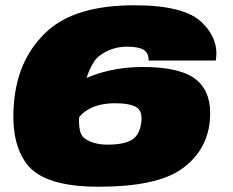

<svg xmlns="http://www.w3.org/2000/svg" viewBox="-20 -701 883 728"><path d="M353.5 7Q574.5 7 669.2 -60.5Q764 -128 775.5 -241.5Q785.5 -346.5 726.5 -396.8Q667.5 -447 522 -447Q389 -447 284.5 -394.2Q180 -341.5 165 -301.5L272.5 -244.5Q287.5 -273 324.8 -291.2Q362 -309.5 417 -309.5Q473 -309.5 498 -294Q523 -278.5 514.5 -230Q507 -184.5 475.8 -168.5Q444.5 -152.5 388.5 -152.5Q333.5 -152.5 300.2 -176.8Q267 -201 287 -315Q311 -454.5 356.8 -489.2Q402.5 -524 461.5 -524Q505 -524 524.5 -512.2Q544 -500.5 543.5 -471.5H798Q812 -551 745.5 -616Q679 -681 489 -681Q267 -681 159.8 -583.5Q52.5 -486 34.5 -327Q16.5 -164 82 -78.5Q147.5 7 353.5 7Z"/></svg>

Font: Anybody Expanded Black
Style: Italic
Weight: 900
Width: 7
Italic angle: -10°
Version: Version 1.113;gftools[0.9.25]